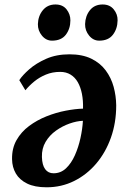

<svg xmlns="http://www.w3.org/2000/svg" viewBox="-20 -800 561 836"><path d="M64 -451Q77.5 -472 107.2 -498.2Q137 -524.5 181.2 -544Q225.5 -563.5 282.5 -563.5Q338 -563.5 377 -544.8Q416 -526 440 -493.8Q464 -461.5 474.8 -422Q485.5 -382.5 486 -341Q486 -265.5 463 -200.8Q440 -136 398.8 -87.5Q357.5 -39 302.5 -11.8Q247.5 15.5 183 15.5Q131 15.5 98 -0.8Q65 -17 49 -44.5Q33 -72 32.5 -106.5Q31.5 -154 52 -190Q72.5 -226 106.8 -251.5Q141 -277 182.5 -293.5Q224 -310 265.8 -318Q307.5 -326 341.5 -327Q342.5 -362 336.8 -391.2Q331 -420.5 318.8 -442Q306.5 -463.5 287.2 -475.2Q268 -487 242 -487Q208 -487 179.8 -475.2Q151.5 -463.5 129.5 -445.5Q107.5 -427.5 90.5 -407ZM213 -45.5Q244.5 -45.5 267.5 -67.2Q290.5 -89 306 -123.8Q321.5 -158.5 330.2 -198.2Q339 -238 341 -274Q314 -273 282.8 -262Q251.5 -251 223.5 -231Q195.5 -211 178.5 -182.2Q161.5 -153.5 162.5 -116.5Q163.5 -81 176.8 -63.2Q190 -45.5 213 -45.5ZM206.5 -623Q180.5 -623 162.5 -645Q144.5 -667 145 -695Q146 -730.5 166.5 -755.5Q187 -780.5 221.5 -780.5Q253 -780.5 269.8 -759.2Q286.5 -738 286.5 -711.5Q286.5 -675 266.8 -649Q247 -623 206.5 -623ZM412 -623Q386 -623 368 -645Q350 -667 350.5 -695Q351.5 -730.5 371.5 -755.5Q391.5 -780.5 427 -780.5Q458 -780.5 475.2 -759.2Q492.5 -738 492 -711.5Q491.5 -675 471.8 -649Q452 -623 412 -623Z"/></svg>

Font: Merriweather 24pt
Style: Bold Italic
Weight: 700
Italic angle: -7.8°
Designer: Eben Sorkin
Foundry: Eben Sorkin
Version: Version 2.101